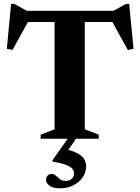

<svg xmlns="http://www.w3.org/2000/svg" viewBox="-20 -732 740 1013"><path d="M268 -644H427.5V-50L501 -21.5V0H194.5V-21.5L268 -50ZM611 -616H73L136.5 -632.5L46 -468.5L16 -474.5L38.5 -711.5H55.5L143 -663L85 -675H599.5L557 -663L644.5 -711.5H661.5L684.5 -474.5L654.5 -468.5L563.5 -632.5ZM296.5 261.5Q259 261.5 241 247.8Q223 234 223 216.5Q223 204 230.5 195Q238 186 252 186Q265 186 275 195Q285 204 296.2 213.2Q307.5 222.5 325 222.5Q345 222.5 357.8 212Q370.5 201.5 370.5 183Q370.5 169.5 361.8 158.5Q353 147.5 328.5 138Q304 128.5 256.5 120V114L354 -24H398L305.5 108.5L309.5 51Q359.5 61.5 386.5 75.8Q413.5 90 424 107.8Q434.5 125.5 434.5 146.5Q434.5 176.5 416.8 202.8Q399 229 367.8 245.2Q336.5 261.5 296.5 261.5Z"/></svg>

Font: Newsreader 24pt
Style: Bold
Weight: 700
Designer: Hugues Gentile
Foundry: Production Type
Version: Version 1.003